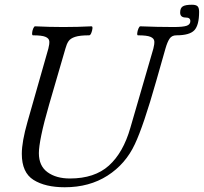

<svg xmlns="http://www.w3.org/2000/svg" viewBox="-20 -777 860 810"><path d="M253 13Q171 13 121.5 -18Q72 -49 72 -128Q72 -179 96 -263L184 -572Q189 -591 188 -603Q187 -615 172 -621.5Q157 -628 119 -628Q115 -628 115.5 -637.5Q116 -647 120 -656.5Q124 -666 128 -666Q188 -663 247 -663Q308 -663 366 -666Q371 -666 370 -656.5Q369 -647 365 -637.5Q361 -628 356 -628Q317 -628 297 -621.5Q277 -615 269 -603Q261 -591 256 -572L187 -335Q165 -259 154.5 -208Q144 -157 144 -131Q144 -77 180.5 -50.5Q217 -24 275 -24Q379 -24 439.5 -78.5Q500 -133 530 -238L627 -572Q632 -591 631 -603Q630 -615 615 -621.5Q600 -628 562 -628Q558 -628 559 -637.5Q560 -647 564 -656.5Q568 -666 572 -666Q643 -663 712 -663Q753 -663 768 -668.5Q783 -674 783 -688Q783 -703 764 -703Q740 -703 740 -724Q740 -743 751 -750Q762 -757 790 -757Q807 -757 813.5 -750.5Q820 -744 820 -727Q820 -671 800 -649.5Q780 -628 724 -628Q705 -628 695.5 -614Q686 -600 678 -572L639 -435Q585 -245 549 -169Q510 -85 433.5 -36Q357 13 253 13Z"/></svg>

Font: Junicode
Style: Italic
Weight: 400
Italic angle: -11°
Designer: Peter S. Baker
Version: Version 2.100; ttfautohint (v1.8.4)